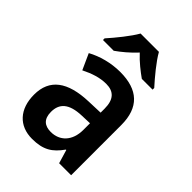

<svg xmlns="http://www.w3.org/2000/svg" viewBox="-224 -870 985 985"><g transform="rotate(45 268.5 -378.0)"><path d="M337 -766H204C180 -723 127 -658 91 -618V-606H169C199 -627 237 -658 270 -694C303 -658 342 -628 373 -606H451V-618C414 -659 362 -721 337 -766ZM270 -553C203 -553 138 -535 87 -507L126 -421C172 -444 216 -459 262 -459C317 -459 346 -429 346 -363V-334L262 -331C114 -326 39 -270 39 -158C39 -53 98 10 192 10C272 10 313 -16 354 -74H357L379 0H466V-364C466 -491 399 -553 270 -553ZM289 -255 346 -257V-209C346 -128 299 -83 235 -83C191 -83 163 -104 163 -157C163 -216 197 -252 289 -255Z"/></g></svg>

Font: Noto Sans Kannada SemiCondensed SemiBold
Style: Regular
Weight: 600
Width: 4
Designer: Jelle Bosma - Monotype Design Team
Foundry: Monotype Imaging Inc.
Version: Version 2.005